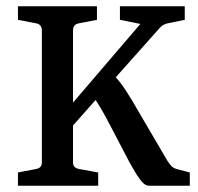

<svg xmlns="http://www.w3.org/2000/svg" viewBox="-20 -590 628 610"><path d="M37 0V-42L94 -53Q113 -56 113 -74V-493Q113 -513 94 -516L37 -527V-570H288V-527L231 -516Q212 -513 212 -493V-74Q212 -56 232 -53L292 -42V0ZM194 -171V-243L426 -514L361 -527V-570H567V-527L513 -516Q499 -513 489 -503L310 -302ZM453 0Q439 0 424 -21Q409 -42 390 -77L333 -186Q314 -223 300 -246.5Q286 -270 271 -290L333 -361Q359 -334 378.5 -304.5Q398 -275 424 -229L512 -79Q519 -68 525.5 -61.5Q532 -55 545 -52L583 -42V0Z"/></svg>

Font: Rasa Medium
Style: Regular
Weight: 500
Designer: Anna Giedrys (Yrsa+Rasa design), David Brezina (Yrsa art-direction, Rasa art-direction, design)
Foundry: Rosetta Type Foundry
Version: Version 2.004